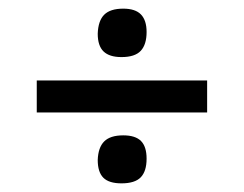

<svg xmlns="http://www.w3.org/2000/svg" viewBox="-20 -461 565 444"><path d="M206 -383Q207 -413 221 -427Q235 -441 265 -441Q293 -441 306 -427.5Q319 -414 319 -387Q319 -358 305.5 -343.5Q292 -329 261 -329Q233 -329 219.5 -342Q206 -355 206 -383ZM65 -275H459V-201H65ZM206 -91Q207 -120 221 -134Q235 -148 265 -148Q293 -148 306 -135Q319 -122 319 -94Q319 -65 305.5 -51Q292 -37 261 -37Q232 -37 219 -50Q206 -63 206 -91Z"/></svg>

Font: Enriqueta Medium
Style: Regular
Weight: 500
Designer: Viviana Monsalve, Gustavo Ibarra
Foundry: 72Puntos
Version: Version 2.000